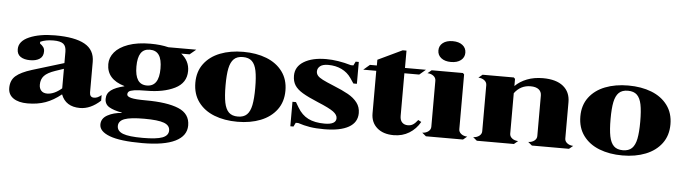

<svg xmlns="http://www.w3.org/2000/svg" viewBox="-55 -985 5219 1469"><g transform="rotate(5 2554.5 -251.0)"><path d="M326 -482Q266 -482 225 -463V-450Q243 -437 252 -424Q261 -411 261 -392Q261 -353 233.5 -334.5Q206 -316 160 -316Q114 -316 86.5 -334.5Q59 -353 59 -392Q59 -454 137.5 -488Q216 -522 335 -522Q487 -522 563 -479.5Q639 -437 639 -345V-110Q639 -93 647 -83Q655 -73 672 -73Q686 -73 699 -78.5Q712 -84 729 -98V-55Q653 15 572 15Q462 15 427 -77Q368 -29 307 -7Q246 15 169 15Q100 15 60 -12.5Q20 -40 20 -91Q20 -150 58.5 -183.5Q97 -217 181 -243L424 -317V-404Q424 -447 401.5 -464.5Q379 -482 326 -482ZM359 -251Q300 -231 275.5 -204.5Q251 -178 251 -136Q251 -107 267 -90Q283 -73 312 -73Q366 -73 424 -123V-273Z M1372 -339Q1372 -247 1285 -204Q1198 -161 1067 -161Q1005 -161 974 -156Q943 -151 933.5 -142.5Q924 -134 924 -120Q924 -104 956.5 -95.5Q989 -87 1070 -87Q1233 -87 1321 -50.5Q1409 -14 1409 76Q1409 156 1323.5 198.5Q1238 241 1070 241Q900 241 819.5 210.5Q739 180 739 127Q739 80 785.5 54.5Q832 29 894 25V22Q832 11 797 -9.5Q762 -30 762 -72Q762 -114 795.5 -139Q829 -164 896 -180V-182Q759 -222 759 -339Q759 -389 793.5 -430.5Q828 -472 897.5 -497Q967 -522 1067 -522Q1146 -522 1206 -507H1420L1372 -467H1308Q1372 -416 1372 -339ZM975 -339Q975 -270 997.5 -235.5Q1020 -201 1067 -201Q1160 -201 1160 -339Q1160 -409 1137 -442.5Q1114 -476 1067 -476Q1020 -476 997.5 -442Q975 -408 975 -339ZM873 127Q873 166 918.5 183.5Q964 201 1070 201Q1176 201 1221.5 183.5Q1267 166 1267 127Q1267 88 1221.5 71Q1176 54 1070 54Q964 54 918.5 71Q873 88 873 127Z M2127 -254Q2127 -340 2082 -400.5Q2037 -461 1959 -491.5Q1881 -522 1781 -522Q1681 -522 1603 -491.5Q1525 -461 1480 -401Q1435 -341 1435 -255Q1435 -168 1480 -107Q1525 -46 1603 -15.5Q1681 15 1781 15Q1881 15 1959 -16Q2037 -47 2082 -107.5Q2127 -168 2127 -254ZM1895 -254Q1895 -172 1885 -122.5Q1875 -73 1850.5 -49Q1826 -25 1781 -25Q1736 -25 1711.5 -49Q1687 -73 1677 -122.5Q1667 -172 1667 -255Q1667 -337 1677 -385.5Q1687 -434 1711.5 -458Q1736 -482 1781 -482Q1826 -482 1850.5 -458.5Q1875 -435 1885 -386Q1895 -337 1895 -254Z M2238 -135 2215 -174H2188V14H2212L2227 -16H2246Q2291 -1 2337 6.5Q2383 14 2447 14Q2570 14 2635.5 -23Q2701 -60 2701 -132Q2701 -178 2675 -212Q2649 -246 2604.5 -271Q2560 -296 2488 -325Q2434 -347 2405.5 -361.5Q2377 -376 2365.5 -390Q2354 -404 2354 -422Q2354 -446 2374 -462.5Q2394 -479 2437 -479Q2494 -479 2539.5 -457Q2585 -435 2613 -394L2640 -354H2667V-522H2643L2628 -492H2609Q2506 -522 2417 -522Q2311 -522 2246.5 -483Q2182 -444 2182 -374Q2182 -331 2201 -301Q2220 -271 2262.5 -245.5Q2305 -220 2382 -188Q2472 -151 2503.5 -127.5Q2535 -104 2535 -78Q2535 -29 2447 -29Q2371 -29 2321 -54Q2271 -79 2238 -135Z M3023 -507H3184L3136 -466H3022V-138Q3022 -106 3038.5 -89Q3055 -72 3083 -72Q3105 -72 3122 -82.5Q3139 -93 3159 -119L3183 -106Q3152 -51 3100 -19Q3048 13 2981 13Q2900 13 2853 -28.5Q2806 -70 2806 -139V-466H2706L2754 -507H2807V-551L2994 -640H3023Z M3543 -25 3513 0H3228L3198 -25Q3226 -26 3244.5 -40.5Q3263 -55 3263 -76V-430Q3263 -452 3244.5 -466.5Q3226 -481 3198 -482L3228 -507H3468L3478 -497V-76Q3478 -55 3496.5 -40.5Q3515 -26 3543 -25ZM3266 -663Q3266 -699 3294 -721Q3322 -743 3370 -743Q3417 -743 3445 -721Q3473 -699 3473 -663Q3473 -627 3445 -605Q3417 -583 3369 -583Q3322 -583 3294 -605Q3266 -627 3266 -663Z M4357 -25 4327 0H4042L4012 -25Q4040 -26 4058.5 -40.5Q4077 -55 4077 -76V-387Q4077 -417 4055.5 -434Q4034 -451 3993 -451Q3916 -451 3869 -387V-76Q3869 -55 3887.5 -40.5Q3906 -26 3934 -25L3904 0H3619L3589 -25Q3617 -26 3635.5 -40.5Q3654 -55 3654 -76V-430Q3654 -452 3635.5 -466.5Q3617 -481 3589 -482L3619 -507H3859L3869 -497V-442Q3906 -479 3960 -500Q4014 -521 4082 -521Q4184 -521 4238 -477Q4292 -433 4292 -355V-76Q4292 -55 4310.5 -40.5Q4329 -26 4357 -25Z M5084 -254Q5084 -340 5039 -400.5Q4994 -461 4916 -491.5Q4838 -522 4738 -522Q4638 -522 4560 -491.5Q4482 -461 4437 -401Q4392 -341 4392 -255Q4392 -168 4437 -107Q4482 -46 4560 -15.5Q4638 15 4738 15Q4838 15 4916 -16Q4994 -47 5039 -107.5Q5084 -168 5084 -254ZM4852 -254Q4852 -172 4842 -122.5Q4832 -73 4807.5 -49Q4783 -25 4738 -25Q4693 -25 4668.5 -49Q4644 -73 4634 -122.5Q4624 -172 4624 -255Q4624 -337 4634 -385.5Q4644 -434 4668.5 -458Q4693 -482 4738 -482Q4783 -482 4807.5 -458.5Q4832 -435 4842 -386Q4852 -337 4852 -254Z"/></g></svg>

Font: FFF_Oezguer-Guendem
Style: Bold
Weight: 700
Designer: bBox Type GmbH
Foundry: bBox Type GmbH
Version: Version 1.004